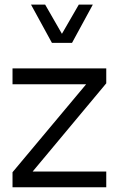

<svg xmlns="http://www.w3.org/2000/svg" viewBox="-20 -796 506 816"><path d="M346.2 -438 33.2 -64V0H431.6V-66.9H118.7L431.6 -441.9V-505.4H33.2V-438ZM200.7 -613.8H286.1L374.5 -776.4H314.9L243.2 -652.3L171.9 -776.4H111.8Z"/></svg>

Font: Estedad Regular
Style: Regular
Weight: 400
Designer: Amin Abedi
Version: Version 7.3